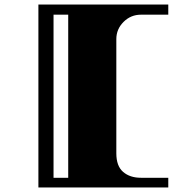

<svg xmlns="http://www.w3.org/2000/svg" viewBox="-20 -735 765 850"><path d="M495 -562V-56Q495 0 525 26Q555 52 604 52H725V95H150V-715H725V-670H604Q559 -670 527 -638Q495 -606 495 -562ZM282 52V-670H217V52Z"/></svg>

Font: Diplomata SC
Style: Regular
Weight: 400
Width: 7
Designer: Eduardo Rodriguez Tunni
Foundry: Eduardo Rodriguez Tunni
Version: Version 1.001